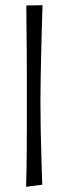

<svg xmlns="http://www.w3.org/2000/svg" viewBox="-20 -717 260 736"><path d="M80 -1Q81 -24 81.5 -61Q82 -98 82.5 -143Q83 -188 83 -237Q83 -286 83 -333Q83 -372 83 -420.5Q83 -469 82.5 -519Q82 -569 81.5 -615Q81 -661 81 -696L143 -697Q142 -662 140.5 -616Q139 -570 138 -519.5Q137 -469 136 -421Q135 -373 135 -333Q135 -281 136 -220Q137 -159 139 -103.5Q141 -48 142 -9Z"/></svg>

Font: Truculenta Light
Style: Regular
Weight: 300
Version: Version 1.002